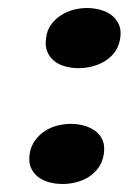

<svg xmlns="http://www.w3.org/2000/svg" viewBox="-20 -449 321 479"><path d="M54 -65Q57 -84 67 -98Q77 -112 91 -121.5Q105 -131 122.5 -135.5Q140 -140 157 -140Q174 -140 190 -135.5Q206 -131 218 -122Q230 -113 236 -99Q242 -85 239 -65Q236 -45 226 -31Q216 -17 202 -8Q188 1 171 5.5Q154 10 136 10Q118 10 102 5.5Q86 1 74.5 -8Q63 -17 57 -31Q51 -45 54 -65ZM95 -354Q97 -373 107 -387Q117 -401 131.5 -410.5Q146 -420 163 -424.5Q180 -429 197 -429Q214 -429 230.5 -424.5Q247 -420 258.5 -411Q270 -402 276.5 -388Q283 -374 280 -354Q277 -334 267 -320Q257 -306 242.5 -297Q228 -288 211 -283.5Q194 -279 176 -279Q158 -279 142 -283.5Q126 -288 115 -297Q104 -306 98 -320Q92 -334 95 -354Z"/></svg>

Font: Gamine
Style: Bold Italic
Weight: 700
Designer: Tapiwanashe Sebastian Garikayi
Version: Version 1.000